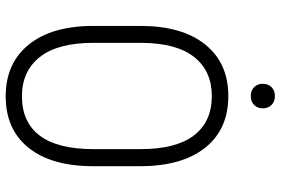

<svg xmlns="http://www.w3.org/2000/svg" viewBox="-166 -748 923 630"><g transform="rotate(90 295.0 -432.5)"><path d="M524.9 -278.3Q524.9 -140.6 464.6 -65.4Q404.3 9.8 295.4 9.8Q187.5 9.8 126.2 -65.4Q64.9 -140.6 64.5 -276.9V-431.6Q64.5 -568.8 125.5 -644.8Q186.5 -720.7 294.4 -720.7Q403.8 -720.7 464.4 -644.5Q524.9 -568.4 524.9 -430.2ZM468.8 -432.6Q468.8 -549.3 423.8 -607.9Q378.9 -666.5 294.4 -666.5Q212.9 -666.5 167 -609.1Q121.1 -551.8 120.1 -437.5V-278.3Q120.1 -161.1 166.5 -102.3Q212.9 -43.5 295.4 -43.5Q380.4 -43.5 424.6 -102.1Q468.8 -160.6 468.8 -278.3ZM254.4 -833.5Q254.4 -850.6 265.1 -862.1Q275.9 -873.5 294.4 -873.5Q313.5 -873.5 324.2 -862.1Q335 -850.6 335 -833.5Q335 -816.9 324.2 -805.7Q313.5 -794.4 294.4 -794.4Q275.9 -794.4 265.1 -805.7Q254.4 -816.9 254.4 -833.5Z"/></g></svg>

Font: Roboto Condensed Light
Style: Regular
Weight: 300
Designer: Google
Version: Version 2.134; 2016